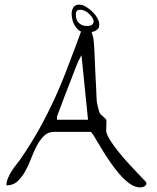

<svg xmlns="http://www.w3.org/2000/svg" viewBox="-20 -814 682 834"><path d="M14.6 -40Q20.5 -54.7 29.3 -68.8Q38.1 -83 48.3 -95.7Q58.6 -108.4 66.4 -119.1Q114.3 -188.5 151.4 -255.4Q188.5 -322.3 219.7 -391.1Q251 -460 277.3 -531.2Q304.7 -601.6 332 -676.8Q319.3 -682.6 308.6 -697.3Q291 -721.7 291 -757.8Q293.9 -779.3 302.7 -786.6Q311.5 -793.9 323.2 -793.9Q325.2 -793.9 333.5 -793Q341.8 -792 357.4 -782.2Q373 -772.5 385.7 -758.8Q398.4 -745.1 404.8 -731.9Q411.1 -718.8 411.1 -708Q411.1 -705.1 410.2 -697.3Q409.2 -689.5 395.5 -680.7Q388.7 -676.8 377.9 -674.8Q379.9 -670.9 380.9 -665Q384.8 -654.3 386.2 -643.1Q387.7 -631.8 387.7 -627.9Q388.7 -621.1 389.6 -602.1Q390.6 -583 391.6 -557.1Q392.6 -531.2 394 -501Q395.5 -470.7 397 -444.8Q398.4 -418.9 398.9 -399.9Q399.4 -380.9 400.4 -373Q400.4 -370.1 402.3 -362.3Q404.3 -354.5 406.2 -346.2Q408.2 -337.9 410.6 -330.1Q413.1 -322.3 415 -320.3Q415 -319.3 419.4 -315.4Q423.8 -311.5 428.7 -307.1Q433.6 -302.7 437.5 -298.8Q441.4 -294.9 441.4 -293.9Q442.4 -292 442.4 -284.2Q442.4 -276.4 441.9 -267.6Q441.4 -258.8 441.4 -251V-241.2Q446.3 -223.6 460.9 -201.2Q475.6 -178.7 495.1 -154.3Q514.6 -129.9 536.1 -106.4Q557.6 -83 575.2 -64.5Q592.8 -45.9 604.5 -33.7Q616.2 -21.5 616.2 -19.5Q616.2 -9.8 607.9 -4.9Q599.6 0 587.9 0Q565.4 0 541.5 -17.6Q517.6 -35.2 495.1 -62Q472.7 -88.9 451.7 -120.1Q430.7 -151.4 415 -178.2Q399.4 -205.1 388.2 -223.1Q377 -241.2 374 -241.2H214.8Q188.5 -241.2 170.9 -223.6Q153.3 -206.1 139.6 -180.2Q126 -154.3 114.7 -124.5Q103.5 -94.7 88.9 -68.8Q74.2 -43 55.7 -25.9Q37.1 -8.8 7.8 -8.8Q7.8 -24.4 14.6 -40ZM362.3 -293.9 334 -574.2Q333 -573.2 331.1 -569.3L327.1 -561.5Q325.2 -557.6 322.8 -553.2Q320.3 -548.8 320.3 -547.9Q312.5 -531.2 303.2 -505.9Q293.9 -480.5 283.2 -454.1L262.7 -401.4Q252.9 -375 245.1 -354.5Q237.3 -334 232.4 -320.8Q227.5 -307.6 227.5 -306.6V-293.9ZM322.3 -714.8Q335.9 -701.2 356.4 -701.2Q376 -701.2 381.3 -707.5Q386.7 -713.9 386.7 -720.7Q386.7 -723.6 384.3 -731Q381.8 -738.3 372.1 -749Q362.3 -759.8 351.1 -765.6Q339.8 -771.5 329.1 -771.5Q328.1 -771.5 321.3 -771Q314.5 -770.5 309.6 -757.8Q309.6 -753.9 309.6 -751Q309.6 -725.6 322.3 -714.8Z"/></svg>

Font: Scriphy
Style: Regular
Weight: 400
Designer: Ala M. Lockhart
Foundry: Ala M. Lockhart
Version: Version 1.0 2021